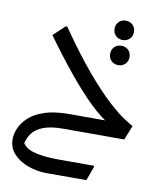

<svg xmlns="http://www.w3.org/2000/svg" viewBox="-96 -721 892 1054"><g transform="rotate(10 350.0 -194.0)"><path d="M284 0Q217 0 175 15.5Q133 31 112 59.5Q91 88 85 126L73 84Q87 137 142 154Q197 171 288 171H486V179L458 256H236Q184 256 134 238.5Q84 221 52 187Q20 153 20 104Q20 76 33.5 43.5Q47 11 78.5 -18.5Q110 -48 165 -66.5Q220 -85 304 -85H548L522 -73Q476 -99 416.5 -156.5Q357 -214 286.5 -299.5Q216 -385 136 -496L200 -556H208Q305 -416 381.5 -326Q458 -236 514 -185Q570 -134 605.5 -111Q641 -88 656 -80L624 0ZM520 -536Q497 -536 481.5 -551Q466 -566 466 -590Q466 -614 481.5 -629Q497 -644 520 -644Q543 -644 558.5 -629Q574 -614 574 -590Q574 -566 558.5 -551Q543 -536 520 -536ZM520 -396Q497 -396 481.5 -411Q466 -426 466 -450Q466 -474 481.5 -489Q497 -504 520 -504Q543 -504 558.5 -489Q574 -474 574 -450Q574 -426 558.5 -411Q543 -396 520 -396Z"/></g></svg>

Font: Kufam
Style: Regular
Weight: 400
Designer: Wael Morcos, Artur Schmal
Foundry: Original Type
Version: Version 1.301; ttfautohint (v1.8.3)